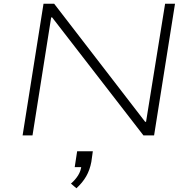

<svg xmlns="http://www.w3.org/2000/svg" viewBox="-20 -725 1023 1028"><path d="M101 0 213 -705H270L757 -73H762L864 -705H917L805 0H748L259 -632H254L154 0ZM389 283 360 258Q384 237 398.5 213.5Q413 190 416 162L424 170H380L393 85H477L469 142Q461 185 441.5 219Q422 253 389 283Z"/></svg>

Font: Nunito Sans 7pt Expanded ExtraLight
Style: Italic
Weight: 250
Width: 7
Italic angle: -9°
Designer: Vernon Adams
Foundry: Vernon Adams
Version: Version 3.101;gftools[0.9.27]